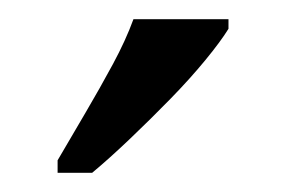

<svg xmlns="http://www.w3.org/2000/svg" viewBox="-20 -786 298 200"><path d="M40 -619Q54 -643 69 -668.5Q84 -694 97.5 -719Q111 -744 119 -766H218V-756Q210 -743 194 -723.5Q178 -704 157.5 -683Q137 -662 115.5 -641.5Q94 -621 76 -606H40Z"/></svg>

Font: Noto Serif Condensed
Style: Regular
Weight: 400
Width: 3
Designer: Monotype Design Team
Foundry: Monotype Imaging Inc.
Version: Version 2.015